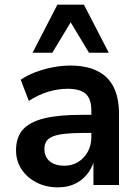

<svg xmlns="http://www.w3.org/2000/svg" viewBox="-20 -796 598 826"><path d="M229 10Q178 10 137 -11Q96 -32 72.5 -68Q49 -104 49 -149Q49 -205 78 -238Q107 -271 169 -286.5Q231 -302 332 -302H389V-224H336Q291 -224 259.5 -220.5Q228 -217 208.5 -209.5Q189 -202 180 -188.5Q171 -175 171 -156Q171 -121 194 -102Q217 -83 257 -83Q290 -83 316 -99Q342 -115 357.5 -143Q373 -171 373 -206V-320Q373 -371 348.5 -392.5Q324 -414 271 -414Q231 -414 189.5 -402Q148 -390 104 -362L69 -453Q97 -472 132.5 -485.5Q168 -499 207 -506.5Q246 -514 282 -514Q350 -514 397 -491.5Q444 -469 468 -423Q492 -377 492 -304V0H382V-105H385Q375 -71 353.5 -45Q332 -19 301 -4.5Q270 10 229 10ZM120 -569 227 -776H341L448 -569H363L284 -700L205 -569Z"/></svg>

Font: Nunitoga
Style: Bold
Weight: 700
Designer: Vernon Adams
Foundry: Vernon Adams
Version: Version 1.0